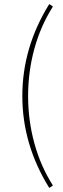

<svg xmlns="http://www.w3.org/2000/svg" viewBox="-20 -750 310 944"><path d="M222.2 173.8Q89.8 -39.1 89.8 -277.8Q89.8 -517.1 222.2 -730L240.2 -717.8Q180.2 -623.5 149.2 -511Q118.2 -398.4 118.2 -277.8Q118.2 -157.2 149.2 -44.7Q180.2 67.9 240.2 162.1Z"/></svg>

Font: Source Sans 3 ExtraLight
Style: Regular
Weight: 200
Designer: Paul D. Hunt
Foundry: Adobe
Version: Version 3.052;hotconv 1.1.0;makeotfexe 2.6.0